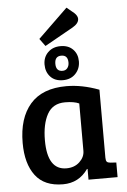

<svg xmlns="http://www.w3.org/2000/svg" viewBox="-62 -989 692 1046"><g transform="rotate(-5 283.5 -465.5)"><path d="M482 -483V-111Q482 -95 487.5 -89Q493 -83 507 -82L539 -80V0H380V-58L377 -59Q327 13 240 13Q138 13 89 -52Q40 -117 40 -230Q40 -366 106 -442Q172 -518 304 -518Q389 -518 482 -483ZM366 -159V-418Q338 -431 289 -431Q222 -431 192 -377Q162 -323 162 -234Q162 -72 266 -72Q310 -72 338 -98.5Q366 -125 366 -159ZM288.5 -552Q245 -552 220.5 -578.5Q196 -605 196 -645.5Q196 -686 222.5 -712Q249 -738 291.5 -738Q334 -738 359 -712.5Q384 -687 384 -647Q384 -607 358 -579.5Q332 -552 288.5 -552ZM291 -603Q308 -603 317.5 -615Q327 -627 327 -645Q327 -686 291 -686Q255 -686 255 -644.5Q255 -603 291 -603ZM180 -787 342 -944 382 -911Q400 -894 400 -878Q400 -853 365 -833L210 -746Z"/></g></svg>

Font: Bree Serif
Style: Regular
Weight: 400
Designer: Veronika Burian, Jos Scaglione
Foundry: TypeTogether
Version: Version 1.001